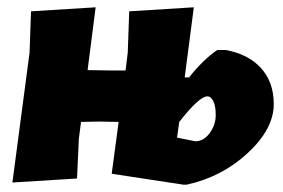

<svg xmlns="http://www.w3.org/2000/svg" viewBox="-20 -496 775 526"><path d="M286 -20 305 -162 252 -163 202 -162 196 -116 191 -7 14 4 61 -352 65 -465 242 -476 220 -304 279 -303H324L330 -352L334 -465L511 -476L486 -284H498Q536 -332 575 -359H598Q660 -348 695 -309.5Q730 -271 730 -211Q730 -143 659 -77Q588 -11 491 10H483ZM548 -232Q526 -232 471 -162L465 -119L515 -109Q538 -109 554.5 -131.5Q571 -154 571 -181Q571 -205 564.5 -218.5Q558 -232 548 -232Z"/></svg>

Font: Alegreya Sans SC Black
Style: Italic
Weight: 900
Italic angle: -7°
Designer: Juan Pablo del Peral
Foundry: Huerta Tipografica
Version: Version 2.007